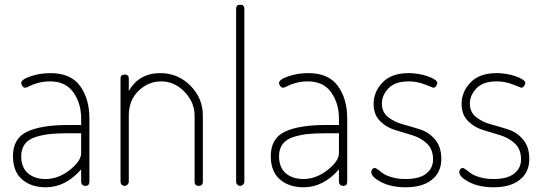

<svg xmlns="http://www.w3.org/2000/svg" viewBox="-20 -788 2302 814"><path d="M194 -478Q280 -478 319.5 -423.5Q359 -369 359 -286V-18Q359 0 342 0Q334 0 329 -5Q324 -10 324 -18V-70Q258 6 174 6Q112 6 73.5 -27.5Q35 -61 35 -126Q35 -201 94.5 -229.5Q154 -258 268 -258H324V-286Q324 -350 291 -396.5Q258 -443 192 -443Q165 -443 141.5 -436.5Q118 -430 105 -423Q92 -416 88 -416Q80 -416 75 -423Q70 -430 70 -436Q70 -451 109.5 -464.5Q149 -478 194 -478ZM324 -139V-223H269Q224 -223 193.5 -220Q163 -217 132 -207.5Q101 -198 85.5 -177.5Q70 -157 70 -126Q70 -78 98.5 -53.5Q127 -29 173 -29Q227 -29 275.5 -67Q324 -105 324 -139Z M526 -298V-18Q526 -11 520.5 -5.5Q515 0 508 0Q501 0 496 -5.5Q491 -11 491 -18V-455Q491 -472 508 -472Q526 -472 526 -455V-402Q569 -478 660 -478Q734 -478 787 -425Q840 -372 840 -298V-18Q840 0 822 0Q805 0 805 -18V-298Q805 -354 762.5 -398.5Q720 -443 663 -443Q609 -443 567.5 -403Q526 -363 526 -298Z M998 -768Q1016 -768 1016 -751V-18Q1016 -11 1010.5 -5.5Q1005 0 998 0Q991 0 986 -5.5Q981 -11 981 -18V-751Q981 -768 998 -768Z M1287 -478Q1373 -478 1412.5 -423.5Q1452 -369 1452 -286V-18Q1452 0 1435 0Q1427 0 1422 -5Q1417 -10 1417 -18V-70Q1351 6 1267 6Q1205 6 1166.5 -27.5Q1128 -61 1128 -126Q1128 -201 1187.5 -229.5Q1247 -258 1361 -258H1417V-286Q1417 -350 1384 -396.5Q1351 -443 1285 -443Q1258 -443 1234.5 -436.5Q1211 -430 1198 -423Q1185 -416 1181 -416Q1173 -416 1168 -423Q1163 -430 1163 -436Q1163 -451 1202.5 -464.5Q1242 -478 1287 -478ZM1417 -139V-223H1362Q1317 -223 1286.5 -220Q1256 -217 1225 -207.5Q1194 -198 1178.5 -177.5Q1163 -157 1163 -126Q1163 -78 1191.5 -53.5Q1220 -29 1266 -29Q1320 -29 1368.5 -67Q1417 -105 1417 -139Z M1699 -29Q1758 -29 1787 -52Q1816 -75 1816 -112Q1816 -155 1790 -179.5Q1764 -204 1727 -215Q1690 -226 1653 -237.5Q1616 -249 1590 -276Q1564 -303 1564 -348Q1564 -399 1602 -438.5Q1640 -478 1712 -478Q1756 -478 1795 -464Q1834 -450 1834 -436Q1834 -430 1828.5 -423Q1823 -416 1817 -416Q1816 -416 1782.5 -429.5Q1749 -443 1713 -443Q1655 -443 1627 -413.5Q1599 -384 1599 -349Q1599 -313 1625 -292Q1651 -271 1688 -261Q1725 -251 1762 -239Q1799 -227 1825 -196Q1851 -165 1851 -114Q1851 -58 1811 -26Q1771 6 1700 6Q1638 6 1596 -16Q1554 -38 1554 -59Q1554 -66 1558.5 -71Q1563 -76 1568 -76Q1573 -76 1583 -68.5Q1593 -61 1604.5 -52.5Q1616 -44 1641.5 -36.5Q1667 -29 1699 -29Z M2072 -29Q2131 -29 2160 -52Q2189 -75 2189 -112Q2189 -155 2163 -179.5Q2137 -204 2100 -215Q2063 -226 2026 -237.5Q1989 -249 1963 -276Q1937 -303 1937 -348Q1937 -399 1975 -438.5Q2013 -478 2085 -478Q2129 -478 2168 -464Q2207 -450 2207 -436Q2207 -430 2201.5 -423Q2196 -416 2190 -416Q2189 -416 2155.5 -429.5Q2122 -443 2086 -443Q2028 -443 2000 -413.5Q1972 -384 1972 -349Q1972 -313 1998 -292Q2024 -271 2061 -261Q2098 -251 2135 -239Q2172 -227 2198 -196Q2224 -165 2224 -114Q2224 -58 2184 -26Q2144 6 2073 6Q2011 6 1969 -16Q1927 -38 1927 -59Q1927 -66 1931.5 -71Q1936 -76 1941 -76Q1946 -76 1956 -68.5Q1966 -61 1977.5 -52.5Q1989 -44 2014.5 -36.5Q2040 -29 2072 -29Z"/></svg>

Font: Dosis
Style: ExtraLight
Weight: 250
Designer: Edgar Tolentino, Pablo Impallari, Igino Marini
Foundry: Edgar Tolentino, Pablo Impallari, Igino Marini
Version: Version 1.007